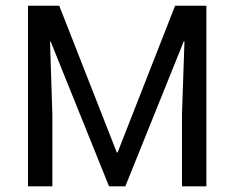

<svg xmlns="http://www.w3.org/2000/svg" viewBox="-20 -660 831 680"><path d="M79.1 -639.6H189.9L393.6 -120.1H396.5L600.1 -639.6H710.9V0H624.5V-252.9L633.3 -513.2L630.9 -513.7L423.8 0H366.2L159.7 -512.2H157.2L165.5 -252.9V0H79.1Z"/></svg>

Font: Yantramanav
Style: Regular
Weight: 400
Version: Version 1.000;PS 1.0;hotconv 1.0.72;makeotf.lib2.5.5900; ttf